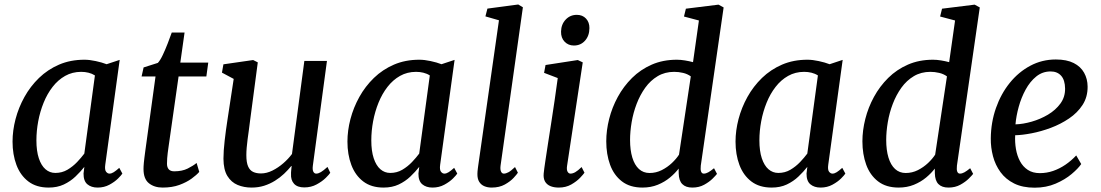

<svg xmlns="http://www.w3.org/2000/svg" viewBox="-20 -838 4977 868"><path d="M455.9 -93.6Q452.7 -70.5 459.5 -61.8Q466.3 -53.1 474.9 -53.1Q484 -53.1 494.1 -59.5Q504.3 -65.9 519.2 -79.2L533.2 -53.3Q529.1 -46.5 513.9 -31.2Q498.6 -15.9 474.8 -3Q450.9 10 421.2 10Q392.7 10 375 -4.9Q357.3 -19.8 357.7 -53.6L361.3 -83.6Q343.7 -61.3 321 -39.7Q298.3 -18.1 268.5 -4Q238.7 10 199.9 10Q144.6 10 108.4 -17.5Q72.2 -45 54.4 -92.2Q36.7 -139.3 36.7 -198Q36.7 -247.6 50.3 -299.8Q64 -351.9 90.6 -399.8Q117.2 -447.6 156.4 -485.7Q195.7 -523.7 247.1 -545.9Q298.6 -568 361.6 -568Q384.8 -568 412.8 -561.9Q440.9 -555.9 462 -547.7L521.1 -567.3ZM409.1 -497Q395.8 -505.5 380 -509.3Q364.2 -513.2 347.2 -513.2Q306.9 -513.2 274.5 -494.9Q242.2 -476.7 217.9 -445.3Q193.5 -414 177.3 -373.9Q161 -333.8 152.8 -289.9Q144.6 -246 144.6 -203.3Q144.6 -155.4 155.5 -122.5Q166.4 -89.6 185.6 -72.9Q204.9 -56.2 230.1 -56.2Q260.3 -56.2 284.8 -70.6Q309.3 -85.1 328.6 -105.4Q347.8 -125.6 361.2 -143.7Z M742.2 -175.8Q739.8 -159.1 738.2 -146.4Q736.7 -133.7 735.8 -122.4Q734.9 -111 734.9 -97.7Q734.9 -81.5 743 -72.5Q751.1 -63.5 767.4 -63.5Q803.4 -63.5 828.4 -76Q853.4 -88.5 868.8 -101.3L880.8 -60.9Q869.2 -47.3 846.5 -30.7Q823.8 -14.1 791 -2Q758.2 10 715.3 10Q677.8 10 653.3 -9.5Q628.8 -29 628.8 -74.2Q628.8 -79.5 629.1 -86.2Q629.3 -92.9 630.3 -102.3Q631.3 -111.8 632.8 -124.6Q634.2 -137.3 636.7 -154.7L683.1 -492.3H620.1L629.2 -533.1L693.7 -553.7Q704.5 -565.3 716 -589.7Q727.5 -614.1 738.2 -641.7Q748.9 -669.4 756.5 -691H814.4L795.2 -555H921.5L912.9 -492.3H787.3Z M1117.1 10Q1083 10 1054.3 -1.9Q1025.6 -13.8 1008 -42.3Q990.5 -70.7 990.2 -120.5Q990.2 -138 991.6 -158.8Q993 -179.6 995.7 -202.7Q998.3 -225.8 1001.5 -249.3Q1004.6 -272.8 1008.1 -294.7L1036.5 -481.3L983.4 -509.7L990 -547.2L1124.5 -566.6L1145.4 -556L1110.3 -290.7Q1107.8 -269.2 1104.9 -248.6Q1102 -228 1099.4 -208.6Q1096.8 -189.2 1095.3 -171.1Q1093.7 -153.1 1093.7 -136.6Q1093.7 -103.7 1101.6 -85.7Q1109.5 -67.7 1124.4 -60.8Q1139.2 -53.9 1159.8 -53.9Q1185.5 -53.9 1211.6 -66.9Q1237.8 -79.9 1260.8 -100Q1283.9 -120.1 1300 -141.9L1355.9 -562.6H1458.1L1394.4 -89.5Q1391.9 -70.6 1396.5 -61.9Q1401 -53.1 1409.6 -53.1Q1419.1 -53.1 1430.7 -60Q1442.3 -66.8 1460.5 -83.4L1473.1 -56.9Q1468.8 -49.8 1452.7 -33.8Q1436.5 -17.8 1411.5 -4.3Q1386.6 9.3 1355.6 9.3Q1324.3 9.3 1309.2 -7.4Q1294 -24.2 1295.7 -52.3Q1295.5 -54.2 1295.7 -58.1Q1295.9 -61.9 1296.4 -66.9Q1296.9 -71.8 1297.4 -77Q1297.9 -82.2 1298.4 -86.8L1297.1 -87.8Q1282.5 -69.8 1264.2 -52.4Q1245.9 -35 1223.3 -21Q1200.8 -6.9 1174.4 1.6Q1147.9 10 1117.1 10Z M1969.9 -93.6Q1966.7 -70.5 1973.5 -61.8Q1980.3 -53.1 1988.9 -53.1Q1998 -53.1 2008.1 -59.5Q2018.3 -65.9 2033.2 -79.2L2047.2 -53.3Q2043.1 -46.5 2027.9 -31.2Q2012.6 -15.9 1988.8 -3Q1964.9 10 1935.2 10Q1906.7 10 1889 -4.9Q1871.3 -19.8 1871.7 -53.6L1875.3 -83.6Q1857.7 -61.3 1835 -39.7Q1812.3 -18.1 1782.5 -4Q1752.7 10 1713.9 10Q1658.6 10 1622.4 -17.5Q1586.2 -45 1568.4 -92.2Q1550.7 -139.3 1550.7 -198Q1550.7 -247.6 1564.3 -299.8Q1578 -351.9 1604.6 -399.8Q1631.2 -447.6 1670.4 -485.7Q1709.7 -523.7 1761.1 -545.9Q1812.6 -568 1875.6 -568Q1898.8 -568 1926.8 -561.9Q1954.9 -555.9 1976 -547.7L2035.1 -567.3ZM1923.1 -497Q1909.8 -505.5 1894 -509.3Q1878.2 -513.2 1861.2 -513.2Q1820.9 -513.2 1788.5 -494.9Q1756.2 -476.7 1731.9 -445.3Q1707.5 -414 1691.3 -373.9Q1675 -333.8 1666.8 -289.9Q1658.6 -246 1658.6 -203.3Q1658.6 -155.4 1669.5 -122.5Q1680.4 -89.6 1699.6 -72.9Q1718.9 -56.2 1744.1 -56.2Q1774.3 -56.2 1798.8 -70.6Q1823.3 -85.1 1842.6 -105.4Q1861.8 -125.6 1875.2 -143.7Z M2242.9 -88.8Q2240.8 -71.8 2245 -62.5Q2249.3 -53.1 2257.8 -53.1Q2267 -53.1 2278.4 -59.2Q2289.8 -65.2 2308.3 -82.8L2321.3 -57.2Q2316.8 -50.1 2302 -33.9Q2287.1 -17.8 2262.3 -3.9Q2237.5 10 2202.3 10Q2184.5 10 2169.7 3.8Q2155 -2.3 2146.4 -16.1Q2137.9 -29.9 2138.3 -52.2Q2138.3 -56.5 2138.8 -62.9Q2139.4 -69.3 2140.2 -75.9Q2141.1 -82.5 2141.6 -86.7L2235.7 -746.3L2174.5 -763.9L2183.5 -799.1L2323 -817.7L2343.9 -805.1Z M2506 10Q2483.7 10 2467.6 3.1Q2451.5 -3.9 2443.7 -17.9Q2436 -31.9 2437.9 -53.3Q2439.9 -73.7 2445.2 -108.5Q2450.5 -143.4 2457.3 -188.2Q2464.2 -232.9 2472.1 -283.3Q2480 -333.6 2487.5 -385.3Q2495 -437 2501.5 -485.1L2439.7 -508.7L2446.3 -544.1L2592.1 -566.6L2614.5 -556L2543.7 -88.8Q2540.9 -70.8 2545.8 -62Q2550.8 -53.1 2559 -53.1Q2569.2 -53.1 2580.8 -59.7Q2592.3 -66.2 2609.3 -82.8L2622.3 -57.2Q2617.5 -50.1 2602.2 -33.9Q2586.8 -17.8 2562.5 -3.9Q2538.1 10 2506 10ZM2574.5 -632.2Q2549 -632.2 2532.4 -649.6Q2515.7 -667 2516.4 -695.4Q2517.1 -728.1 2537.4 -749.5Q2557.6 -770.9 2587.7 -770.9Q2613.5 -770.9 2629.2 -754.1Q2644.9 -737.3 2644.7 -711.1Q2644.5 -676.4 2624.9 -654.3Q2605.3 -632.2 2574.5 -632.2Z M3148.1 -89.1Q3146.1 -71.1 3149.6 -62.1Q3153.1 -53.1 3161.7 -53.1Q3171.1 -53.1 3181.8 -58.9Q3192.4 -64.7 3208 -77.5L3221.4 -51.9Q3216.7 -45.6 3201.8 -30.7Q3186.8 -15.7 3163.6 -2.9Q3140.3 10 3110 10Q3080.1 10 3064.6 -5.7Q3049 -21.3 3048.3 -54.6L3048 -75.8Q3032.7 -55.4 3008.9 -35.5Q2985.2 -15.7 2953.8 -2.8Q2922.5 10 2884.6 10Q2827.8 10 2791.5 -18.1Q2755.2 -46.1 2738 -93.4Q2720.8 -140.8 2720.8 -199.1Q2720.8 -248.4 2733.9 -300.3Q2747 -352.3 2773 -399.9Q2799 -447.6 2837.4 -485.7Q2875.8 -523.7 2926.6 -545.9Q2977.3 -568 3040 -568Q3057 -568 3076.4 -564.8Q3095.9 -561.6 3113 -557L3139.7 -745.4L3072.1 -763.3L3080.8 -798.7L3228.2 -817L3251.4 -804.4ZM3103 -492.7Q3087.7 -503.9 3067.9 -508.5Q3048 -513.2 3028 -513.2Q2985.9 -513.2 2953.3 -493.7Q2920.7 -474.3 2897.1 -441.6Q2873.6 -408.8 2858.2 -368.6Q2842.8 -328.3 2835.6 -285.8Q2828.4 -243.4 2828.4 -205.1Q2828.4 -159.4 2838.6 -125.7Q2848.8 -92.1 2868.5 -74Q2888.3 -55.9 2916.5 -55.9Q2945.8 -55.9 2971.6 -68.9Q2997.4 -82 3017.7 -101.2Q3037.9 -120.4 3049.7 -138.9Z M3724.4 -93.6Q3721.2 -70.5 3728 -61.8Q3734.8 -53.1 3743.4 -53.1Q3752.5 -53.1 3762.6 -59.5Q3772.8 -65.9 3787.7 -79.2L3801.7 -53.3Q3797.6 -46.5 3782.4 -31.2Q3767.1 -15.9 3743.3 -3Q3719.4 10 3689.7 10Q3661.2 10 3643.5 -4.9Q3625.8 -19.8 3626.2 -53.6L3629.8 -83.6Q3612.2 -61.3 3589.5 -39.7Q3566.8 -18.1 3537 -4Q3507.2 10 3468.4 10Q3413.1 10 3376.9 -17.5Q3340.7 -45 3322.9 -92.2Q3305.2 -139.3 3305.2 -198Q3305.2 -247.6 3318.8 -299.8Q3332.5 -351.9 3359.1 -399.8Q3385.7 -447.6 3424.9 -485.7Q3464.2 -523.7 3515.6 -545.9Q3567.1 -568 3630.1 -568Q3653.3 -568 3681.3 -561.9Q3709.4 -555.9 3730.5 -547.7L3789.6 -567.3ZM3677.6 -497Q3664.3 -505.5 3648.5 -509.3Q3632.7 -513.2 3615.7 -513.2Q3575.4 -513.2 3543 -494.9Q3510.7 -476.7 3486.4 -445.3Q3462 -414 3445.8 -373.9Q3429.5 -333.8 3421.3 -289.9Q3413.1 -246 3413.1 -203.3Q3413.1 -155.4 3424 -122.5Q3434.9 -89.6 3454.1 -72.9Q3473.4 -56.2 3498.6 -56.2Q3528.8 -56.2 3553.3 -70.6Q3577.8 -85.1 3597.1 -105.4Q3616.3 -125.6 3629.7 -143.7Z M4306.1 -89.1Q4304.1 -71.1 4307.6 -62.1Q4311.1 -53.1 4319.7 -53.1Q4329.1 -53.1 4339.8 -58.9Q4350.4 -64.7 4366 -77.5L4379.4 -51.9Q4374.7 -45.6 4359.8 -30.7Q4344.8 -15.7 4321.6 -2.9Q4298.3 10 4268 10Q4238.1 10 4222.6 -5.7Q4207 -21.3 4206.3 -54.6L4206 -75.8Q4190.7 -55.4 4166.9 -35.5Q4143.2 -15.7 4111.8 -2.8Q4080.5 10 4042.6 10Q3985.8 10 3949.5 -18.1Q3913.2 -46.1 3896 -93.4Q3878.8 -140.8 3878.8 -199.1Q3878.8 -248.4 3891.9 -300.3Q3905 -352.3 3931 -399.9Q3957 -447.6 3995.4 -485.7Q4033.8 -523.7 4084.6 -545.9Q4135.3 -568 4198 -568Q4215 -568 4234.4 -564.8Q4253.9 -561.6 4271 -557L4297.7 -745.4L4230.1 -763.3L4238.8 -798.7L4386.2 -817L4409.4 -804.4ZM4261 -492.7Q4245.7 -503.9 4225.9 -508.5Q4206 -513.2 4186 -513.2Q4143.9 -513.2 4111.3 -493.7Q4078.7 -474.3 4055.1 -441.6Q4031.6 -408.8 4016.2 -368.6Q4000.8 -328.3 3993.6 -285.8Q3986.4 -243.4 3986.4 -205.1Q3986.4 -159.4 3996.6 -125.7Q4006.8 -92.1 4026.5 -74Q4046.3 -55.9 4074.5 -55.9Q4103.8 -55.9 4129.6 -68.9Q4155.4 -82 4175.7 -101.2Q4195.9 -120.4 4207.7 -138.9Z M4868 -96.4Q4854.4 -76.3 4824.6 -51.2Q4794.9 -26.1 4752.3 -7.8Q4709.8 10.5 4657.4 10.5Q4603 10.5 4564.8 -8.5Q4526.6 -27.5 4503.1 -59.8Q4479.6 -92 4469.1 -131.9Q4458.6 -171.7 4459.2 -212.8Q4460 -285.4 4482.6 -349.7Q4505.2 -414 4544.9 -463.2Q4584.7 -512.5 4637.9 -540.8Q4691 -569.1 4753.3 -569.1Q4802.5 -569.1 4834.1 -553Q4865.7 -536.9 4881.1 -509.1Q4896.6 -481.3 4896.9 -446.8Q4897.4 -399.7 4874.2 -363.8Q4851 -328 4813 -302.4Q4775 -276.7 4730.7 -260.1Q4686.4 -243.6 4643.7 -235.4Q4601 -227.2 4569.5 -226.6Q4567.7 -194.9 4572.9 -164.5Q4578 -134.1 4591.2 -109.3Q4604.3 -84.6 4626.5 -70Q4648.7 -55.3 4681 -55.3Q4711.8 -55.3 4740.8 -65.2Q4769.8 -75.2 4796.3 -93.1Q4822.8 -111.1 4845.4 -135.3ZM4729.6 -515Q4692.8 -515 4664.6 -492.1Q4636.4 -469.2 4616.6 -432.8Q4596.8 -396.4 4585.4 -354.9Q4574 -313.4 4570.8 -275.8Q4605 -276.8 4644.1 -288Q4683.2 -299.2 4717.8 -319.7Q4752.3 -340.3 4773.9 -369.8Q4795.5 -399.3 4795.1 -437.6Q4794.6 -476.2 4777.2 -495.6Q4759.9 -515 4729.6 -515Z"/></svg>

Font: Merriweather 7pt Light
Style: Italic
Weight: 300
Italic angle: -7.8°
Designer: Eben Sorkin
Foundry: Eben Sorkin
Version: Version 2.200;gftools[0.9.31]